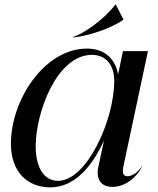

<svg xmlns="http://www.w3.org/2000/svg" viewBox="-20 -796 678 826"><path d="M196.5 10C298.5 10 374.5 -75.5 427.5 -192L403.5 -81C391 -23 415.5 8 464 8C530 8 580 -50.5 592.5 -82.5H591.5C584.5 -69 558 -38 528 -38C509 -38 505 -53.5 511.5 -83L616.5 -576H509L488 -475.5C479 -532 439.5 -587 354 -587C173 -587 27 -369 27 -177C27 -58.5 96 10 196.5 10ZM230 -18C167 -18 134 -78 133.5 -166C133.5 -313 225 -560 375.5 -560C436 -560 471.5 -515.5 471.5 -449C471.5 -277.5 352.5 -18 230 -18ZM476.5 -776.5C425.5 -709.5 339 -651 293.5 -636.5L295 -635C354 -640 453 -671 510 -710.5L511 -712.5L478 -776.5Z"/></svg>

Font: Beautique Display Thin
Style: Bold
Weight: 500
Italic angle: -12°
Designer: Nhat-Quang Ngo
Version: Version 1.100;Glyphs 3.2.3 (3260)